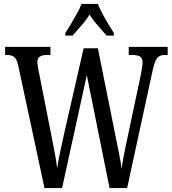

<svg xmlns="http://www.w3.org/2000/svg" viewBox="-20 -951 872 971"><path d="M72 -620Q65 -652 52 -662.5Q39 -673 16 -673H6V-714H235V-673H217Q169 -673 169 -638Q169 -628 171.5 -615Q174 -602 176 -590L241 -260Q250 -214 257.5 -175Q265 -136 269 -100Q275 -140 285 -186.5Q295 -233 307 -287L403 -707H475L563 -269Q573 -219 581.5 -177.5Q590 -136 595 -98Q600 -133 606.5 -166.5Q613 -200 623 -247L692 -572Q695 -586 698 -606Q701 -626 701 -637Q701 -657 688 -665Q675 -673 649 -673H631V-714H828V-673H812Q789 -673 776 -659Q763 -645 752 -595L623 0H534L419 -571L294 0H205ZM310 -784Q323 -803 338.5 -829Q354 -855 369 -882Q384 -909 392 -931H475Q484 -909 498 -882Q512 -855 528 -829Q544 -803 556 -784V-771H519Q498 -796 474.5 -822Q451 -848 433 -877Q415 -848 391.5 -822Q368 -796 347 -771H310Z"/></svg>

Font: Noto Serif Ethiopic ExtraCondensed
Style: Regular
Weight: 400
Width: 2
Designer: Monotype Design Team
Foundry: Monotype Imaging Inc.
Version: Version 2.102; ttfautohint (v1.8.4.7-5d5b)